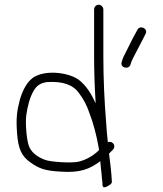

<svg xmlns="http://www.w3.org/2000/svg" viewBox="-20 -782 686 810"><path d="M531 -511C534.1 -521.8 534.1 -522.1 542 -538C557.4 -567.2 565.6 -584.7 582 -615L594 -639C606.4 -660.8 571.9 -677.8 560 -657L547 -633C538.3 -617 531.3 -603.3 526 -592L508 -556C498.3 -538.3 496.7 -532 493 -519C486.9 -494.6 525 -486.9 531 -511ZM398 -149C375.9 -126.9 345.3 -108 312 -100C282.2 -92.9 191.3 -98.6 169 -108C142.1 -118.2 117.5 -134 105 -159C92.6 -180.5 85.9 -262.4 91 -297C96.6 -334.7 105.5 -371 122 -399C135.2 -421.8 152 -432.8 181 -436C244.9 -439.4 288.7 -424.8 314 -388C332.8 -363.4 346.7 -336.9 358 -303C373.9 -261.6 386.6 -213.7 396 -161ZM377 -742V-547C377 -483.9 379.1 -418.7 383 -357V-346C367.5 -383.1 343.4 -421.5 314 -444C275.2 -474.2 183.1 -488.2 129 -460C96.5 -443.8 75.5 -401.8 64 -362C51.6 -315.5 47 -284 52 -220C56.8 -155 70.5 -123.6 108 -97C143.9 -71.3 169.4 -61.5 235 -58C317.3 -52 358 -68.2 403 -102C403.7 -90.7 404.7 -80 406 -70C408.9 -50.6 409.3 -30.1 412 -14C412 1.4 411 15.6 433 4C445.7 -2.7 452 -8.7 452 -14C450.7 -46.2 445 -99 440 -134L456 -150C471.5 -165.5 456.1 -190.1 435 -182C432.4 -207.2 429.3 -235.1 428 -263C420.4 -353.8 416 -450 416 -547V-742C416 -752.6 406.6 -762 396 -762C385.4 -762 377 -752.6 377 -742Z"/></svg>

Font: Just Breathe
Style: Regular
Weight: 400
Foundry: Cannot Into Space Fonts
Version: Version 0.72